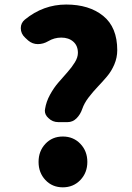

<svg xmlns="http://www.w3.org/2000/svg" viewBox="-20 -800 575 834"><path d="M273.4 -269.5H233.4Q208 -269.5 190.4 -287.1Q174.8 -300.8 174.8 -319.3Q174.8 -323.2 175.8 -327.1Q180.7 -358.4 197.3 -388.7Q213.9 -418.9 233.9 -441.9Q253.9 -464.8 272.9 -486.3Q292 -507.8 305.2 -529.3Q318.4 -550.8 318.4 -570.3Q318.4 -601.6 298.3 -619.1Q278.3 -636.7 246.1 -636.7Q215.8 -636.7 189.5 -621.1Q168 -608.4 144.5 -608.4Q121.1 -608.4 102.5 -624L89.8 -635.7Q70.3 -653.3 70.3 -677.7Q70.3 -700.2 87.9 -714.8Q168 -780.3 267.6 -780.3Q367.2 -780.3 428.2 -731Q489.3 -681.6 489.3 -582Q489.3 -549.8 476.6 -520Q463.9 -490.2 444.3 -467.3Q424.8 -444.3 404.3 -422.9Q383.8 -401.4 364.7 -376.5Q345.7 -351.6 337.4 -327.1Q329.1 -302.7 312.5 -286.1Q295.9 -269.5 273.4 -269.5ZM252.9 13.7Q207 13.7 177.2 -18.1Q147.5 -49.8 147.5 -96.7Q147.5 -143.6 177.2 -175.3Q207 -207 252.9 -207Q298.8 -207 329.1 -175.3Q359.4 -143.6 359.4 -96.7Q359.4 -49.8 329.1 -18.1Q298.8 13.7 252.9 13.7Z"/></svg>

Font: Gen Jyuu Gothic Heavy
Style: Bold
Weight: 900
Designer: [Source Han Sans]
Ryoko NISHIZUKA  (kana & ideographs); Paul D. Hunt (Latin, Greek & Cyrillic); Wenlong ZHANG  (bopomofo
Version: Version 1.002.20150607